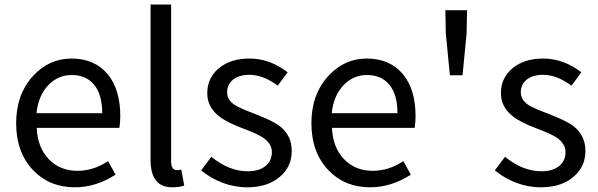

<svg xmlns="http://www.w3.org/2000/svg" viewBox="-20 -797 2586 830"><path d="M303.7 12.7Q194.3 12.7 124 -60.5Q49.8 -137.7 49.8 -264.6Q49.8 -388.7 123 -468.8Q192.4 -543.9 289.1 -543.9Q388.7 -543.9 445.3 -476.6Q500 -410.2 500 -294.9Q500 -269.5 496.1 -244.1H138.7Q142.6 -159.2 190.9 -108.9Q239.3 -58.6 314.5 -58.6Q384.8 -58.6 447.3 -100.6L479.5 -42Q394.5 12.7 303.7 12.7ZM137.7 -307.6H421.9Q421.9 -387.7 387.2 -430.2Q352.5 -472.7 290 -472.7Q231.4 -472.7 189.5 -429.7Q145.5 -383.8 137.7 -307.6Z M724.6 12.7Q630.9 12.7 630.9 -105.5V-777.3H719.7V-99.6Q719.7 -61.5 745.1 -61.5Q753.9 -61.5 763.7 -63.5L776.4 4.9Q755.9 12.7 724.6 12.7Z M1047.9 12.7Q993.2 12.7 939.5 -7.8Q889.6 -27.3 849.6 -60.5L893.6 -119.1Q970.7 -56.6 1050.8 -56.6Q1101.6 -56.6 1129.9 -81.1Q1155.3 -103.5 1155.3 -139.6Q1155.3 -175.8 1117.2 -202.1Q1093.8 -217.8 1034.2 -240.2Q960.9 -267.6 927.7 -293.9Q876 -334 876 -393.6Q876 -459 923.8 -500Q974.6 -543.9 1058.6 -543.9Q1146.5 -543.9 1223.6 -484.4L1180.7 -426.8Q1117.2 -473.6 1058.6 -473.6Q1011.7 -473.6 985.4 -451.2Q961.9 -430.7 961.9 -397.9Q961.9 -365.2 994.1 -343.8Q1014.6 -330.1 1069.3 -309.6Q1076.2 -306.6 1080.1 -305.7L1081.1 -304.7Q1159.2 -275.4 1190.4 -251Q1241.2 -210.9 1241.2 -144.5Q1241.2 -77.1 1191.4 -34.2Q1138.7 12.7 1047.9 12.7Z M1580.1 12.7Q1470.7 12.7 1400.4 -60.5Q1326.2 -137.7 1326.2 -264.6Q1326.2 -388.7 1399.4 -468.8Q1468.8 -543.9 1565.4 -543.9Q1665 -543.9 1721.7 -476.6Q1776.4 -410.2 1776.4 -294.9Q1776.4 -269.5 1772.5 -244.1H1415Q1418.9 -159.2 1467.3 -108.9Q1515.6 -58.6 1590.8 -58.6Q1661.1 -58.6 1723.6 -100.6L1755.9 -42Q1670.9 12.7 1580.1 12.7ZM1414.1 -307.6H1698.2Q1698.2 -387.7 1663.6 -430.2Q1628.9 -472.7 1566.4 -472.7Q1507.8 -472.7 1465.8 -429.7Q1421.9 -383.8 1414.1 -307.6Z M1924.8 -471.7 1907.2 -652.3 1905.3 -752.9H1999L1997.1 -652.3L1979.5 -471.7Z M2317.4 12.7Q2262.7 12.7 2209 -7.8Q2159.2 -27.3 2119.1 -60.5L2163.1 -119.1Q2240.2 -56.6 2320.3 -56.6Q2371.1 -56.6 2399.4 -81.1Q2424.8 -103.5 2424.8 -139.6Q2424.8 -175.8 2386.7 -202.1Q2363.3 -217.8 2303.7 -240.2Q2230.5 -267.6 2197.3 -293.9Q2145.5 -334 2145.5 -393.6Q2145.5 -459 2193.4 -500Q2244.1 -543.9 2328.1 -543.9Q2416 -543.9 2493.2 -484.4L2450.2 -426.8Q2386.7 -473.6 2328.1 -473.6Q2281.2 -473.6 2254.9 -451.2Q2231.4 -430.7 2231.4 -397.9Q2231.4 -365.2 2263.7 -343.8Q2284.2 -330.1 2338.9 -309.6Q2345.7 -306.6 2349.6 -305.7L2350.6 -304.7Q2428.7 -275.4 2460 -251Q2510.7 -210.9 2510.7 -144.5Q2510.7 -77.1 2460.9 -34.2Q2408.2 12.7 2317.4 12.7Z"/></svg>

Font: Bpmf GenYo Gothic R
Style: R
Weight: 400
Foundry: But Ko
Version: Version 1.320